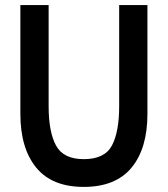

<svg xmlns="http://www.w3.org/2000/svg" viewBox="-20 -720 659 754"><path d="M60 -273V-700H171V-303Q171 -202 200 -148.5Q229 -95 309 -95Q391 -95 419.5 -148.5Q448 -202 448 -303V-700H559V-273Q559 -137 496.5 -61.5Q434 14 309 14Q184 14 122 -62Q60 -138 60 -273Z"/></svg>

Font: Cabin Condensed SemiBold
Style: Regular
Weight: 600
Width: 3
Designer: Pablo Impallari
Foundry: Pablo Impallari. http://www.impallari.com Igino Marini. http://www.ikern.com
Version: Version 2.200